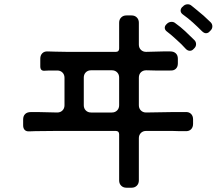

<svg xmlns="http://www.w3.org/2000/svg" viewBox="-20 -843 1040 896"><path d="M922 -698Q902 -718 880 -738Q858 -758 834 -775Q824 -782 823 -791.5Q822 -801 830 -810L833 -812Q842 -823 856 -823Q866 -823 873 -817Q878 -813 883 -809Q888 -805 894 -800Q932 -770 963 -739Q971 -731 971 -720Q971 -709 963 -701L959 -697Q952 -688 941 -688Q932 -688 922 -698ZM536 -1V-216Q536 -232 520 -232H244L145 -231L117 -230Q103 -229 95.5 -236.5Q88 -244 88 -258V-285Q88 -302 97.5 -311Q107 -320 124 -320H160L247 -318Q262 -318 271.5 -327.5Q281 -337 281 -352V-480Q281 -495 271.5 -504.5Q262 -514 247 -514H210L189 -513Q168 -511 168 -533V-569Q168 -585 177.5 -594.5Q187 -604 203 -603L237 -602Q262 -601 291.5 -601Q321 -601 356 -601H521Q536 -601 536 -617V-737Q536 -752 545.5 -761.5Q555 -771 570 -771H594Q609 -771 618.5 -761.5Q628 -752 628 -737V-635Q628 -620 637.5 -610.5Q647 -601 662 -601L740 -603H775Q791 -603 800.5 -594Q810 -585 810 -569V-547Q810 -531 800.5 -522Q791 -513 775 -514H740Q723 -514 703.5 -514Q684 -514 663 -515Q647 -515 637.5 -505.5Q628 -496 628 -480V-352Q628 -337 637.5 -327.5Q647 -318 662 -318L784 -320H846Q862 -321 871.5 -311.5Q881 -302 881 -286V-265Q881 -249 871.5 -239.5Q862 -230 845 -231Q832 -231 816.5 -231Q801 -231 784 -232H662Q647 -232 637.5 -222.5Q628 -213 628 -198V-1Q628 14 618.5 23.5Q609 33 594 33H570Q555 33 545.5 23.5Q536 14 536 -1ZM846 -616Q841 -621 836.5 -626Q832 -631 827 -636Q816 -647 804 -657.5Q792 -668 781 -678Q775 -683 770 -687Q765 -691 760 -695Q750 -702 749 -711.5Q748 -721 756 -729L759 -732Q768 -741 781 -741Q791 -741 798 -735Q822 -718 844 -697.5Q866 -677 887 -656Q895 -648 895 -637Q895 -626 887 -618L883 -614Q876 -606 866 -606Q855 -606 846 -616ZM405 -318H502Q517 -318 526.5 -327.5Q536 -337 536 -352V-481Q536 -496 526.5 -505.5Q517 -515 502 -515H405Q390 -515 380.5 -505.5Q371 -496 371 -481V-352Q371 -337 380.5 -327.5Q390 -318 405 -318Z"/></svg>

Font: Higure Gothic Medium
Style: Regular
Weight: 500
Designer: Yoshimichi Ohira
Foundry: Positype
Version: Version 1.000